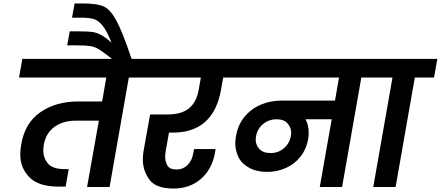

<svg xmlns="http://www.w3.org/2000/svg" viewBox="-20 -1080 2546 1109"><path d="M834 -632H724L613 0H483L551 -383H418Q344 -383 294.5 -347Q245 -311 233 -244Q230 -226 230 -210Q230 -168 257 -135.5Q284 -103 357 -103H377L359 -2H319Q203 -2 150 -56Q97 -110 97 -187Q97 -215 103 -247Q124 -371 214 -432.5Q304 -494 431 -494H570L594 -632H90L109 -740H853Z M461 -1060Q541 -1060 579.5 -1042.5Q618 -1025 653 -960Q688 -895 741 -737H631Q576 -780 551.5 -795Q527 -810 501.5 -814Q476 -818 418 -818H368L383 -899H430Q486 -899 512 -895.5Q538 -892 563.5 -878.5Q589 -865 624 -833Q598 -901 572.5 -932Q547 -963 520.5 -970.5Q494 -978 448 -978H396L411 -1060Z M956 -314 936 -201Q934 -187 934 -175Q934 -147 947 -124Q960 -101 1000 -101Q1037 -101 1063 -126.5Q1089 -152 1096 -194L1101 -219H1225Q1224 -210 1222 -198Q1205 -103 1141 -47Q1077 9 982 9Q880 9 842.5 -43Q805 -95 805 -158Q805 -181 809 -207L847 -419H950Q1030 -419 1073 -455.5Q1116 -492 1128 -563L1140 -632H793L812 -740H1386L1367 -632H1269L1257 -563Q1213 -314 978 -314Z M2178 -632H2067L1956 0H1827L1896 -391H1745Q1763 -357 1763 -314Q1763 -296 1760 -276Q1749 -217 1714.5 -174Q1680 -131 1629.5 -109Q1579 -87 1522 -87Q1462 -87 1417.5 -112Q1373 -137 1356 -175.5Q1339 -214 1339 -251Q1339 -271 1343 -293Q1354 -359 1392.5 -405.5Q1431 -452 1486.5 -475.5Q1542 -499 1606 -499H1915L1938 -632H1326L1345 -740H2197ZM1544 -196Q1587 -196 1619.5 -223.5Q1652 -251 1660 -294Q1662 -304 1662 -313Q1662 -342 1641.5 -366.5Q1621 -391 1578 -391Q1533 -391 1499.5 -363.5Q1466 -336 1459 -293Q1457 -282 1457 -273Q1457 -243 1478 -219.5Q1499 -196 1544 -196Z M2136 0 2247 -632H2136L2155 -740H2506L2487 -632H2376L2265 0Z"/></svg>

Font: Fz Poppins SemBd
Style: Italic
Weight: 600
Italic angle: -10°
Designer: Ninad Kale (Devanagari), Jonny Pinhorn (Latin)
Foundry: Indian Type Foundry
Version: Vit hóa bi Vntype.Com & FontZin.Com